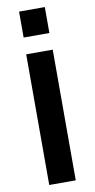

<svg xmlns="http://www.w3.org/2000/svg" viewBox="-99 -943 485 984"><g transform="rotate(-10 143.0 -451.0)"><path d="M76 -767V-902H210V-767ZM74 0V-680H212V0Z"/></g></svg>

Font: Titillium Web
Style: Bold
Weight: 700
Designer: Mohamed Gaber, Accademia di Belle Arti di Urbino
Foundry: Kief Type Foundry, Accademia di Belle Arti di Urbino
Version: Version 3.000